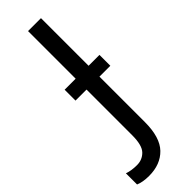

<svg xmlns="http://www.w3.org/2000/svg" viewBox="-368 -724 924 924"><g transform="rotate(-45 94.0 -261.5)"><path d="M3 191Q-39 191 -67 179V103Q-53 108 -36.5 110.5Q-20 113 -1 113Q35 113 59.5 88Q84 63 84 -5V-316H9V-390H84V-714H172V-390H246V-316H172V-7Q172 97 126.5 144Q81 191 3 191Z"/></g></svg>

Font: Noto Sans SemiCondensed
Style: Regular
Weight: 400
Width: 4
Designer: Monotype Design Team
Foundry: Monotype Imaging Inc.
Version: Version 2.013; ttfautohint (v1.8.4.7-5d5b)